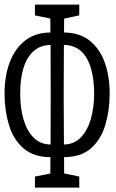

<svg xmlns="http://www.w3.org/2000/svg" viewBox="-32 -769 520 857"><path d="M-11.7 -351.1Q-11.7 -430.2 11.7 -491.7Q35.2 -553.2 80.8 -588.6Q126.5 -624 194.8 -624H215.8V-568.4H195.8Q149.9 -568.4 119.1 -541.7Q88.4 -515.1 73.2 -466.8Q58.1 -418.5 58.1 -351.6Q58.1 -286.6 73.2 -235.4Q88.4 -184.1 118.7 -154.1Q148.9 -124 195.8 -124H215.8V-67.4H194.8Q118.2 -67.4 72.8 -106.9Q27.3 -146.5 7.8 -211.7Q-11.7 -276.9 -11.7 -351.1ZM230 -67.4V-124H251Q296.9 -124 327.1 -154.1Q357.4 -184.1 372.8 -235.8Q388.2 -287.6 388.2 -351.6Q388.2 -417.5 373.3 -466.3Q358.4 -515.1 328.4 -541.7Q298.3 -568.4 251 -568.4H230V-624H251Q322.8 -624 368.4 -587.4Q414.1 -550.8 435.8 -489.3Q457.5 -427.7 457.5 -351.1Q457.5 -276.9 438.2 -211.7Q418.9 -146.5 374 -106.9Q329.1 -67.4 251 -67.4ZM191.9 68.4Q193.4 -22.5 193.8 -121.6Q194.3 -220.7 194.3 -315.9V-375Q194.3 -470.7 193.8 -562Q193.4 -653.3 191.9 -748.5H254.9Q253.9 -653.3 253.2 -563.2Q252.4 -473.1 252.4 -377.4V-315.9Q252.4 -226.1 253.4 -124.8Q254.4 -23.4 254.9 68.4ZM124 -700.2V-748.5H321.8V-700.2L233.4 -681.6H215.8ZM124 68.4V19L215.8 1H234.4L321.8 19V68.4Z"/></svg>

Font: Scarab Serif
Style: Condensed
Weight: 400
Designer: John Roberts
Foundry: Scarab
Version: 1.0